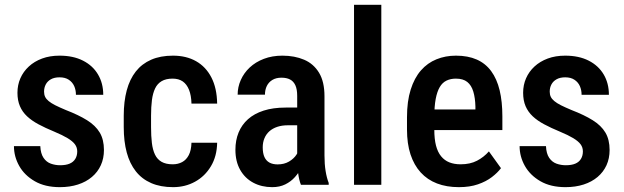

<svg xmlns="http://www.w3.org/2000/svg" viewBox="-20 -770 2602 800"><path d="M301.8 -139.2Q301.8 -155.8 292.2 -168.7Q282.7 -181.6 261.7 -194.3Q240.7 -207 205.6 -221.7Q168.9 -236.8 140.6 -252Q112.3 -267.1 92.8 -285.4Q73.2 -303.7 63 -327.6Q52.7 -351.6 52.7 -383.3Q52.7 -416 64.9 -443.8Q77.1 -471.7 100.1 -492.9Q123 -514.2 155.3 -526.1Q187.5 -538.1 228 -538.1Q285.2 -538.1 325.9 -517.3Q366.7 -496.6 388.4 -459.7Q410.2 -422.9 410.2 -375H296.4Q296.4 -395 289.1 -411.4Q281.7 -427.7 266.6 -437.7Q251.5 -447.8 228 -447.8Q206.5 -447.8 192.1 -439.7Q177.7 -431.6 170.7 -418.2Q163.6 -404.8 163.6 -388.2Q163.6 -376 168 -366.7Q172.4 -357.4 182.6 -348.9Q192.9 -340.3 210.2 -331.5Q227.5 -322.8 254.4 -311.5Q307.6 -291 342.8 -269Q377.9 -247.1 395.5 -217.8Q413.1 -188.5 413.1 -145Q413.1 -109.9 400.1 -81.5Q387.2 -53.2 363 -32.7Q338.9 -12.2 304.9 -1.2Q271 9.8 229.5 9.8Q167.5 9.8 124.8 -14.9Q82 -39.6 60.1 -78.6Q38.1 -117.7 38.1 -161.1H147.9Q149.4 -129.9 161.4 -112.3Q173.3 -94.7 191.9 -88.1Q210.4 -81.5 230.5 -81.5Q254.4 -81.5 270 -88.1Q285.6 -94.7 293.7 -107.9Q301.8 -121.1 301.8 -139.2Z M699.7 -85.4Q721.7 -85.4 739 -94.7Q756.3 -104 766.6 -123.8Q776.9 -143.6 777.8 -175.3H884.8Q883.8 -119.1 858.9 -77.4Q834 -35.6 792.7 -12.9Q751.5 9.8 701.2 9.8Q648.9 9.8 610.1 -7.1Q571.3 -23.9 545.9 -56.2Q520.5 -88.4 508.1 -134.5Q495.6 -180.7 495.6 -240.2V-288.1Q495.6 -347.2 508.1 -393.6Q520.5 -439.9 545.9 -472.2Q571.3 -504.4 609.9 -521.2Q648.4 -538.1 700.7 -538.1Q756.3 -538.1 797.1 -514.9Q837.9 -491.7 860.8 -447.3Q883.8 -402.8 884.8 -338.4H777.8Q776.9 -372.6 767.6 -395.8Q758.3 -418.9 741.5 -430.7Q724.6 -442.4 699.2 -442.4Q671.4 -442.4 653.6 -431.9Q635.7 -421.4 626.2 -401.4Q616.7 -381.3 613 -352.8Q609.4 -324.2 609.4 -288.1V-240.2Q609.4 -203.1 612.8 -174.6Q616.2 -146 625.7 -126Q635.3 -106 653.3 -95.7Q671.4 -85.4 699.7 -85.4Z M1218.3 -107.4V-370.6Q1218.3 -397.9 1210.7 -414.6Q1203.1 -431.2 1188.7 -438.7Q1174.3 -446.3 1152.8 -446.3Q1130.4 -446.3 1115 -437Q1099.6 -427.7 1091.8 -411.9Q1084 -396 1084 -375.5H970.2Q970.2 -407.2 983.2 -436.5Q996.1 -465.8 1020.5 -488.8Q1044.9 -511.7 1079.6 -524.9Q1114.3 -538.1 1156.7 -538.1Q1207.5 -538.1 1247.1 -521.2Q1286.6 -504.4 1309.3 -467Q1332 -429.7 1332 -369.1V-122.6Q1332 -85.9 1336.7 -57.4Q1341.3 -28.8 1349.6 -7.8V0H1233.9Q1226.1 -19 1222.2 -48.8Q1218.3 -78.6 1218.3 -107.4ZM1233.4 -321.8 1233.9 -248H1179.2Q1154.8 -248 1135.3 -241.5Q1115.7 -234.9 1102.3 -222.9Q1088.9 -210.9 1081.8 -193.8Q1074.7 -176.8 1074.7 -156.2Q1074.7 -131.3 1081.8 -115.7Q1088.9 -100.1 1102.8 -92.5Q1116.7 -85 1136.7 -85Q1164.1 -85 1184.3 -96.9Q1204.6 -108.9 1215.6 -126Q1226.6 -143.1 1224.1 -157.2L1250 -109.9Q1246.1 -91.3 1235.6 -70.8Q1225.1 -50.3 1208.5 -31.7Q1191.9 -13.2 1168.5 -1.7Q1145 9.8 1114.3 9.8Q1069.8 9.8 1035.2 -8.8Q1000.5 -27.3 980.7 -62.3Q960.9 -97.2 960.9 -146Q960.9 -185.5 974.1 -217.8Q987.3 -250 1013.2 -273.2Q1039.1 -296.4 1078.4 -309.1Q1117.7 -321.8 1170.4 -321.8Z M1568.8 -750V0H1455.1V-750Z M1892.1 9.8Q1840.8 9.8 1800.8 -5.6Q1760.7 -21 1732.9 -51.5Q1705.1 -82 1690.4 -126.7Q1675.8 -171.4 1675.8 -230.5V-281.2Q1675.8 -348.1 1691.2 -396.7Q1706.5 -445.3 1733.9 -476.6Q1761.2 -507.8 1798.6 -522.9Q1835.9 -538.1 1879.9 -538.1Q1929.7 -538.1 1966.3 -522Q2002.9 -505.9 2026.6 -473.6Q2050.3 -441.4 2061.8 -394Q2073.2 -346.7 2073.2 -285.2V-228H1730.5V-314H1960.9V-326.2Q1960 -362.3 1952.1 -388.4Q1944.3 -414.6 1927 -428.5Q1909.7 -442.4 1879.4 -442.4Q1857.4 -442.4 1840.3 -434.1Q1823.2 -425.8 1812.3 -407.2Q1801.3 -388.7 1795.4 -357.7Q1789.6 -326.7 1789.6 -281.2V-230.5Q1789.6 -190.9 1796.6 -163.6Q1803.7 -136.2 1817.9 -118.9Q1832 -101.6 1852.3 -93.5Q1872.6 -85.4 1899.4 -85.4Q1939 -85.4 1967.5 -100.3Q1996.1 -115.2 2017.1 -139.2L2067.4 -69.3Q2053.2 -50.3 2029.3 -32Q2005.4 -13.7 1971.4 -2Q1937.5 9.8 1892.1 9.8Z M2408.7 -139.2Q2408.7 -155.8 2399.2 -168.7Q2389.6 -181.6 2368.7 -194.3Q2347.7 -207 2312.5 -221.7Q2275.9 -236.8 2247.6 -252Q2219.2 -267.1 2199.7 -285.4Q2180.2 -303.7 2169.9 -327.6Q2159.7 -351.6 2159.7 -383.3Q2159.7 -416 2171.9 -443.8Q2184.1 -471.7 2207 -492.9Q2230 -514.2 2262.2 -526.1Q2294.4 -538.1 2335 -538.1Q2392.1 -538.1 2432.9 -517.3Q2473.6 -496.6 2495.4 -459.7Q2517.1 -422.9 2517.1 -375H2403.3Q2403.3 -395 2396 -411.4Q2388.7 -427.7 2373.5 -437.7Q2358.4 -447.8 2335 -447.8Q2313.5 -447.8 2299.1 -439.7Q2284.7 -431.6 2277.6 -418.2Q2270.5 -404.8 2270.5 -388.2Q2270.5 -376 2274.9 -366.7Q2279.3 -357.4 2289.6 -348.9Q2299.8 -340.3 2317.1 -331.5Q2334.5 -322.8 2361.3 -311.5Q2414.6 -291 2449.7 -269Q2484.9 -247.1 2502.4 -217.8Q2520 -188.5 2520 -145Q2520 -109.9 2507.1 -81.5Q2494.1 -53.2 2470 -32.7Q2445.8 -12.2 2411.9 -1.2Q2377.9 9.8 2336.4 9.8Q2274.4 9.8 2231.7 -14.9Q2189 -39.6 2167 -78.6Q2145 -117.7 2145 -161.1H2254.9Q2256.3 -129.9 2268.3 -112.3Q2280.3 -94.7 2298.8 -88.1Q2317.4 -81.5 2337.4 -81.5Q2361.3 -81.5 2377 -88.1Q2392.6 -94.7 2400.6 -107.9Q2408.7 -121.1 2408.7 -139.2Z"/></svg>

Font: Roboto Condensed Medium
Style: Regular
Weight: 500
Designer: Christian Robertson
Foundry: Google
Version: Version 3.0